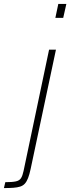

<svg xmlns="http://www.w3.org/2000/svg" viewBox="-115 -763 358 978"><path d="M167 -672 182 -743H223L207 -672ZM-95 195 -88 165Q-53 165 -34.5 161Q-16 157 -8 144.5Q0 132 5 108L135 -510H170L41 98Q35 126 28 144Q21 162 11.5 172.5Q2 183 -12.5 187.5Q-27 192 -47 193.5Q-67 195 -95 195Z"/></svg>

Font: Saira SemiCondensed Thin
Style: Italic
Weight: 250
Width: 4
Italic angle: -12°
Designer: Hector Gatti with collaboration of the Omnibus-Type team
Foundry: Omnibus-Type
Version: Version 1.101